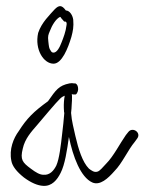

<svg xmlns="http://www.w3.org/2000/svg" viewBox="-20 -710 497 624"><path d="M17 -187C20 -170 34 -152 58 -133C81 -116 102 -107 120 -106C149 -104 166 -126 177 -148C191 -175 198 -222 204 -265C217 -201 242 -134 280 -117C305 -106 331 -130 352 -154C377 -179 396 -223 418 -249L426 -260C440 -279 411 -299 397 -281L389 -271C370 -244 349 -202 325 -178C314 -167 305 -154 296 -152C286 -149 277 -156 269 -162C248 -183 235 -225 225 -268C220 -292 213 -315 211 -343C212 -353 213 -362 213 -369C214 -379 214 -388 214 -396C214 -399 214 -401 213 -403C215 -404 216 -404 218 -403H224C228 -401 234 -412 234 -420C234 -431 230 -437 225 -439H220C216 -440 212 -440 206 -439C171 -432 162 -418 136 -381C89 -347 67 -325 41 -284C24 -261 9 -225 17 -187ZM54 -227C61 -259 81 -281 101 -304C117 -323 164 -379 175 -389C180 -394 185 -397 190 -399C190 -396 190 -394 189 -391C187 -376 187 -362 188 -349C188 -347 188 -345 189 -343C187 -320 185 -298 182 -275C178 -240 173 -194 163 -172C155 -156 142 -140 121 -142C110 -142 97 -149 80 -162C53 -182 45 -191 54 -227ZM104 -603C92 -549 122 -503 154 -503C181 -503 201 -553 212 -590C217 -609 220 -623 218 -646C216 -661 206 -676 194 -676C181 -694 172 -694 158 -680C143 -663 115 -637 104 -603ZM137 -576C135 -593 137 -597 142 -609C149 -628 162 -649 175 -655C177 -655 177 -654 179 -651L186 -643C188 -640 190 -639 193 -640L196 -637C197 -634 197 -631 196 -627C194 -608 186 -587 180 -572C174 -556 165 -539 154 -539C150 -539 147 -541 145 -545C139 -553 139 -559 137 -576Z"/></svg>

Font: Stray Cat
Style: UltCn
Weight: 400
Version: Version 1.0